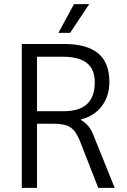

<svg xmlns="http://www.w3.org/2000/svg" viewBox="-20 -914 617 934"><path d="M86 -700H292Q403 -700 457.5 -654.5Q512 -609 512 -516Q512 -446 475 -397.5Q438 -349 373 -333V-331Q395 -318 409 -301.5Q423 -285 433 -260L538 0H458L368 -230Q349 -277 322.5 -294.5Q296 -312 244 -312H160V0H86ZM289 -373Q366 -373 403.5 -408Q441 -443 441 -514Q441 -577 402.5 -607.5Q364 -638 285 -638H160V-373ZM340 -894H414L321 -754H264Z"/></svg>

Font: Sarabun Light
Style: Regular
Weight: 300
Designer: Suppakit Chalermlarp | Katatrad Co.,Ltd.
Foundry: Cadson Demak Co.,Ltd.
Version: Version 1.000; ttfautohint (v1.6)